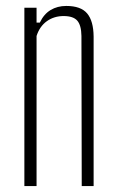

<svg xmlns="http://www.w3.org/2000/svg" viewBox="-20 -626 394 646"><path d="M62 0V-600H103V-550H114Q127.5 -578.5 150.2 -592.2Q173 -606 203 -606Q252 -606 273.2 -580.8Q294.5 -555.5 295 -503V0H255L254 -505Q253.5 -541 240 -556.5Q226.5 -572 194 -572Q162 -572 137.8 -554.8Q113.5 -537.5 103 -505V0Z"/></svg>

Font: Big Shoulders Text Thin Thin
Style: Regular
Weight: 250
Version: Version 2.002